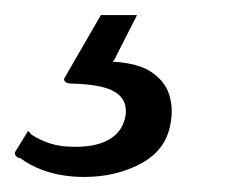

<svg xmlns="http://www.w3.org/2000/svg" viewBox="-73 -25 314 255"><path d="M154 136Q149 173 115.5 191.5Q82 210 39 210Q13 210 -8.5 203.5Q-30 197 -46 185Q-49 185 -51.5 182.5Q-54 180 -53 177L-37 151Q-36 148 -34.5 150Q-33 152 -31 154Q-20 161 -6.5 165.5Q7 170 27 170Q57 170 74 159Q91 148 94 127Q96 107 79.5 97Q63 87 22 86Q16 86 13.5 83.5Q11 81 13 78L61 -5H109L79 54Q77 56 77 56.5Q77 57 78 57Q111 59 128.5 71Q146 83 151.5 100Q157 117 154 136Z"/></svg>

Font: Libre Franklin
Style: Italic
Weight: 400
Italic angle: -8°
Designer: Pablo Impallari, Rodrigo Fuenzalida, Nhung Nguyen
Foundry: Impallari Type
Version: Version 3.000